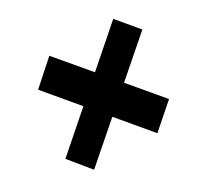

<svg xmlns="http://www.w3.org/2000/svg" viewBox="-111 -760 831 791"><g transform="rotate(-30 304.0 -364.5)"><path d="M128.5 -115 48.5 -213 507.5 -614 589.5 -516ZM429.5 -115 93.5 -516 203.5 -614 541.5 -213Z"/></g></svg>

Font: Public Sans Thin Black
Style: Italic
Weight: 900
Italic angle: -8°
Version: Version 2.001